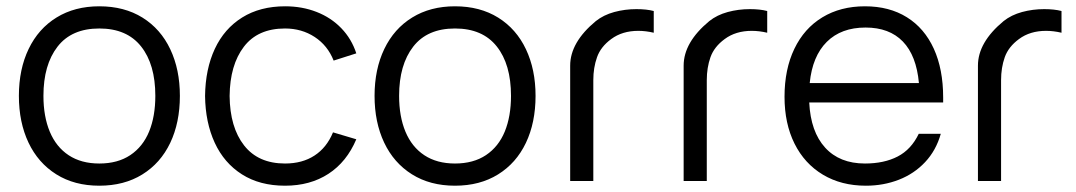

<svg xmlns="http://www.w3.org/2000/svg" viewBox="-20 -575 3418 610"><path d="M40 -270.5Q40 -355 71 -419.5Q102 -484 159.8 -519.5Q217.5 -555 295.5 -555Q375 -555 432.8 -519Q490.5 -483 521 -418.5Q551.5 -354 551.5 -270.5Q551.5 -185.5 520.8 -121Q490 -56.5 432.2 -20.8Q374.5 15 295.5 15Q216.5 15 158.8 -21.2Q101 -57.5 70.5 -122Q40 -186.5 40 -270.5ZM473.5 -270.5Q473.5 -370.5 428.2 -427.5Q383 -484.5 295.5 -484.5Q207.5 -484.5 162.8 -426.8Q118 -369 118 -270.5Q118 -205 138.2 -156.5Q158.5 -108 198.2 -81.8Q238 -55.5 295.5 -55.5Q354 -55.5 394 -82.2Q434 -109 453.8 -157.2Q473.5 -205.5 473.5 -270.5Z M631.5 -270Q632.5 -355.5 662.5 -419.8Q692.5 -484 749.5 -519.5Q806.5 -555 886 -555Q940 -555 986 -537Q1032 -519 1064.5 -485.2Q1097 -451.5 1112 -405.5L1040 -382.5Q1021 -430.5 979.8 -457.5Q938.5 -484.5 885.5 -484.5Q799 -484.5 754.8 -426.5Q710.5 -368.5 709.5 -270Q710.5 -170.5 755.5 -113Q800.5 -55.5 885.5 -55.5Q940.5 -55.5 979.2 -80.8Q1018 -106 1038 -154.5L1112 -132.5Q1081.5 -60.5 1023.5 -22.8Q965.5 15 885.5 15Q805.5 15 748.8 -21Q692 -57 662.2 -121.5Q632.5 -186 631.5 -270Z M1170 -270.5Q1170 -355 1201 -419.5Q1232 -484 1289.8 -519.5Q1347.5 -555 1425.5 -555Q1505 -555 1562.8 -519Q1620.5 -483 1651 -418.5Q1681.5 -354 1681.5 -270.5Q1681.5 -185.5 1650.8 -121Q1620 -56.5 1562.2 -20.8Q1504.5 15 1425.5 15Q1346.5 15 1288.8 -21.2Q1231 -57.5 1200.5 -122Q1170 -186.5 1170 -270.5ZM1603.5 -270.5Q1603.5 -370.5 1558.2 -427.5Q1513 -484.5 1425.5 -484.5Q1337.5 -484.5 1292.8 -426.8Q1248 -369 1248 -270.5Q1248 -205 1268.2 -156.5Q1288.5 -108 1328.2 -81.8Q1368 -55.5 1425.5 -55.5Q1484 -55.5 1524 -82.2Q1564 -109 1583.8 -157.2Q1603.5 -205.5 1603.5 -270.5Z M2002 -546Q2034.5 -546 2057 -540V-471Q2031.5 -477 2008 -477Q1957 -477 1922 -451Q1888.5 -426.5 1876.8 -393.2Q1865 -360 1865 -320.5V0H1791.5V-366.5Q1791.5 -440.5 1873 -508Q1897.5 -527.5 1931.5 -536.8Q1965.5 -546 2002 -546Z M2362.5 -546Q2395 -546 2417.5 -540V-471Q2392 -477 2368.5 -477Q2317.5 -477 2282.5 -451Q2249 -426.5 2237.2 -393.2Q2225.5 -360 2225.5 -320.5V0H2152V-366.5Q2152 -440.5 2233.5 -508Q2258 -527.5 2292 -536.8Q2326 -546 2362.5 -546Z M2551 -249.5Q2555.5 -156.5 2601.5 -106Q2647.5 -55.5 2728 -55.5Q2789 -55.5 2832 -77.8Q2875 -100 2899 -150H2969Q2954 -97 2919.2 -60Q2884.5 -23 2835.8 -4Q2787 15 2731 15Q2653 15 2594.5 -20Q2536 -55 2504.2 -118.8Q2472.5 -182.5 2472.5 -267.5Q2472.5 -355 2503.8 -420Q2535 -485 2592.8 -520Q2650.5 -555 2728 -555Q2805.5 -555 2861.2 -520.2Q2917 -485.5 2946.8 -420.2Q2976.5 -355 2976.5 -265V-249.5ZM2552.5 -311H2899.5Q2891.5 -398.5 2848.5 -443Q2805.5 -487.5 2730 -487.5Q2652.5 -487.5 2606.8 -442Q2561 -396.5 2552.5 -311Z M3297.5 -546Q3330 -546 3352.5 -540V-471Q3327 -477 3303.5 -477Q3252.5 -477 3217.5 -451Q3184 -426.5 3172.2 -393.2Q3160.5 -360 3160.5 -320.5V0H3087V-366.5Q3087 -440.5 3168.5 -508Q3193 -527.5 3227 -536.8Q3261 -546 3297.5 -546Z"/></svg>

Font: CCSD_manrope
Style: Regular
Weight: 400
Designer: Mikhail Sharanda
Foundry: Mikhail Sharanda
Version: Version 4.503